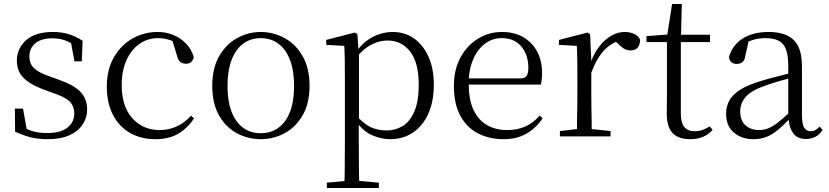

<svg xmlns="http://www.w3.org/2000/svg" viewBox="-20 -687 4175 967"><path d="M219 14Q172 14 134.5 4.5Q97 -5 56 -24L55 -140H96L114 -38Q128 -31 142 -27Q173 -17 218 -17Q286 -17 320 -44.5Q354 -72 354 -115Q354 -152 331 -175.5Q308 -199 246 -219L195 -238Q135 -260 100 -293.5Q65 -327 65 -382Q65 -443 111.5 -484.5Q158 -526 246 -526Q290 -526 324.5 -515.5Q359 -505 396 -482L392 -378H355L338 -470Q321 -479 304 -485Q276 -494 245 -494Q187 -494 157.5 -468.5Q128 -443 128 -403Q128 -365 152.5 -342.5Q177 -320 231 -302L280 -284Q356 -257 387.5 -222Q419 -187 419 -135Q419 -95 396.5 -60.5Q374 -26 330 -6Q286 14 219 14Z M762 14Q690 14 635 -17.5Q580 -49 549 -108.5Q518 -168 518 -250Q518 -338 554.5 -400Q591 -462 649 -494Q707 -526 774 -526Q817 -526 854 -510.5Q891 -495 918 -466.5Q945 -438 956 -399Q948 -366 917 -366Q898 -366 887 -376Q876 -386 871 -408L849 -480Q841 -484 833 -486Q805 -495 776 -495Q724 -495 682.5 -466Q641 -437 617 -384Q593 -331 593 -258Q593 -151 646.5 -91.5Q700 -32 784 -32Q829 -32 868.5 -49.5Q908 -67 942 -104L958 -91Q925 -42 878.5 -14Q832 14 762 14Z M1293 14Q1230 14 1174 -15.5Q1118 -45 1083.5 -105Q1049 -165 1049 -255Q1049 -345 1084.5 -405.5Q1120 -466 1176 -496Q1232 -526 1293 -526Q1356 -526 1412 -496Q1468 -466 1503.5 -405.5Q1539 -345 1539 -255Q1539 -165 1503.5 -105Q1468 -45 1412.5 -15.5Q1357 14 1293 14ZM1293 -16Q1371 -16 1416 -77.5Q1461 -139 1461 -254Q1461 -369 1416 -432Q1371 -495 1293 -495Q1216 -495 1171 -432Q1126 -369 1126 -254Q1126 -139 1171 -77.5Q1216 -16 1293 -16Z M1626 260V233L1715 225Q1715 207 1716 188Q1716 148 1716.5 106.5Q1717 65 1717 30V-282Q1717 -334 1716.5 -376.5Q1716 -419 1714 -456L1623 -461V-486L1767 -523L1780 -515L1785 -441Q1819 -482 1859 -502Q1908 -526 1957 -526Q2019 -526 2065 -493.5Q2111 -461 2138 -401.5Q2165 -342 2165 -261Q2165 -176 2137 -114Q2109 -52 2059.5 -19Q2010 14 1945 14Q1902 14 1856 -5Q1819 -20 1787 -58V30Q1787 64 1787.5 105.5Q1788 147 1788 187Q1788 207 1789 224L1888 233V260ZM1788 -91Q1819 -60 1848 -46Q1885 -30 1928 -30Q1972 -30 2008.5 -52.5Q2045 -75 2067 -126Q2089 -177 2089 -259Q2089 -372 2045.5 -427.5Q2002 -483 1932 -483Q1893 -483 1854 -464Q1823 -450 1788 -413Z M2516 14Q2444 14 2387 -15.5Q2330 -45 2298 -105Q2266 -165 2266 -254Q2266 -337 2299.5 -398Q2333 -459 2388 -492.5Q2443 -526 2508 -526Q2571 -526 2616.5 -499Q2662 -472 2686 -426Q2710 -380 2710 -321Q2710 -285 2704 -261H2341Q2341 -184 2365 -133Q2390 -81 2433.5 -56.5Q2477 -32 2534 -32Q2587 -32 2627 -50.5Q2667 -69 2698 -105L2713 -91Q2680 -42 2631.5 -14Q2583 14 2516 14ZM2341 -292H2599Q2624 -292 2632.5 -305Q2641 -318 2641 -346Q2641 -410 2606 -452.5Q2571 -495 2506 -495Q2460 -495 2422.5 -467Q2385 -439 2363 -388Q2345 -346 2341 -292Z M2800 0V-27L2886 -37Q2886 -50 2886 -65Q2887 -106 2887.5 -150Q2888 -194 2888 -227V-285Q2888 -337 2887.5 -378Q2887 -419 2885 -456L2795 -461V-486L2939 -523L2952 -515L2958 -380Q2973 -420 2997 -451Q3024 -487 3057.5 -506.5Q3091 -526 3126 -526Q3154 -526 3175.5 -515.5Q3197 -505 3204 -486Q3203 -461 3191.5 -447Q3180 -433 3155 -433Q3138 -433 3123.5 -441.5Q3109 -450 3092 -468L3082 -476Q3050 -462 3024 -435Q2986 -395 2958 -321V-227Q2958 -194 2958.5 -150Q2959 -106 2960 -65Q2960 -50 2960 -37L3055 -27V0Z M3456 14Q3395 14 3366.5 -18Q3338 -50 3338 -115Q3338 -138 3338.5 -156.5Q3339 -175 3339 -201V-475H3236V-505L3341 -513L3365 -667H3414L3410 -512H3556V-475H3409V-116Q3409 -69 3426.5 -47.5Q3444 -26 3478 -26Q3501 -26 3518 -32.5Q3535 -39 3555 -50L3569 -33Q3549 -10 3521 2Q3493 14 3456 14Z M3774 14Q3716 14 3676.5 -19Q3637 -52 3637 -114Q3637 -152 3654 -182Q3671 -212 3709.5 -236Q3748 -260 3812 -279Q3854 -292 3899 -303Q3926 -310 3950 -316V-354Q3950 -411 3937.5 -441Q3925 -471 3899.5 -483Q3874 -495 3834 -495Q3805 -495 3775 -487Q3763 -483 3750 -478L3734 -407Q3731 -384 3719.5 -374.5Q3708 -365 3691 -365Q3658 -365 3651 -398Q3667 -458 3719 -492Q3771 -526 3851 -526Q3936 -526 3977.5 -485.5Q4019 -445 4019 -354V-111Q4019 -61 4030.5 -43.5Q4042 -26 4063 -26Q4076 -26 4086 -31.5Q4096 -37 4108 -49L4123 -33Q4108 -9 4086.5 2Q4065 13 4039 13Q3995 13 3974 -17Q3956 -42 3952 -84Q3923 -53 3897 -32Q3869 -9 3840 2.5Q3811 14 3774 14ZM3950 -291Q3927 -285 3903 -278Q3862 -266 3826 -253Q3761 -229 3734.5 -197.5Q3708 -166 3708 -126Q3708 -80 3734.5 -56Q3761 -32 3804 -32Q3827 -32 3850 -41Q3873 -50 3902 -73Q3923 -90 3950 -115Z"/></svg>

Font: Early Summer Mincho Light
Style: Regular
Weight: 300
Designer: GuiWonder
Version: Version 1.002